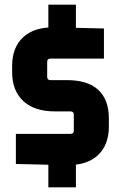

<svg xmlns="http://www.w3.org/2000/svg" viewBox="-20 -717 530 822"><path d="M196 -374H266Q356 -374 401 -332Q446 -290 446 -211V-175Q446 -96 398.5 -52Q351 -8 261 -10L48 -15V-144H282Q296 -144 296 -158V-226Q296 -240 282 -240H217Q127 -240 79.5 -284.5Q32 -329 32 -408V-435Q32 -514 79.5 -558Q127 -602 217 -600L425 -595V-466H196Q182 -466 182 -452V-388Q182 -374 196 -374ZM187 -587V-697H305V-587ZM187 85V-25H305V85Z"/></svg>

Font: Gemunu Libre ExtraLight ExtraBold
Style: Regular
Weight: 800
Version: Version 1.100